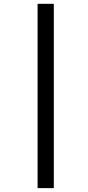

<svg xmlns="http://www.w3.org/2000/svg" viewBox="-20 -889 457 1000"><path d="M175.8 90.8H260.3V-869.1H175.8Z"/></svg>

Font: Merriweather
Style: Italic
Weight: 400
Italic angle: -7.5°
Designer: Eben Sorkin
Foundry: Eben Sorkin
Version: Version 1.001